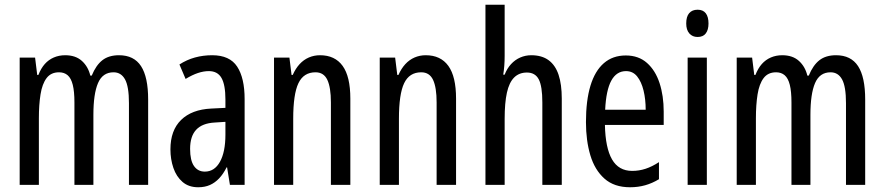

<svg xmlns="http://www.w3.org/2000/svg" viewBox="-20 -780 3731 810"><path d="M482 -547Q545 -547 575 -501Q605 -455 605 -360V0H524V-345Q524 -415 507.5 -445Q491 -475 459 -475Q413 -475 393.5 -429.5Q374 -384 374 -296V0H294V-348Q294 -394 287 -422Q280 -450 265.5 -462.5Q251 -475 229 -475Q195 -475 176.5 -450.5Q158 -426 151 -382Q144 -338 144 -281V0H63V-537H128L137 -464H142Q153 -492 169 -510Q185 -528 207 -537.5Q229 -547 255 -547Q299 -547 325.5 -523Q352 -499 361 -461H367Q385 -505 412 -526Q439 -547 482 -547Z M875 -547Q949 -547 980.5 -499Q1012 -451 1012 -362V0H950L938 -74H936Q922 -46 904.5 -27.5Q887 -9 865.5 0.5Q844 10 816 10Q776 10 750 -12.5Q724 -35 711.5 -71.5Q699 -108 699 -150Q699 -230 744 -274Q789 -318 871 -322L931 -325V-360Q931 -422 914.5 -451Q898 -480 861 -480Q839 -480 815 -472Q791 -464 763 -447L737 -508Q768 -528 802.5 -537.5Q837 -547 875 -547ZM885 -263Q833 -260 807.5 -232.5Q782 -205 782 -152Q782 -103 798.5 -79.5Q815 -56 844 -56Q885 -56 908 -97.5Q931 -139 931 -212V-266Z M1330 -547Q1393 -547 1425.5 -502Q1458 -457 1458 -364V0H1376V-348Q1376 -411 1361 -443Q1346 -475 1311 -475Q1261 -475 1239 -429Q1217 -383 1217 -279V0H1136V-537H1201L1210 -464H1215Q1227 -491 1244 -509.5Q1261 -528 1283 -537.5Q1305 -547 1330 -547Z M1776 -547Q1839 -547 1871.5 -502Q1904 -457 1904 -364V0H1822V-348Q1822 -411 1807 -443Q1792 -475 1757 -475Q1707 -475 1685 -429Q1663 -383 1663 -279V0H1582V-537H1647L1656 -464H1661Q1673 -491 1690 -509.5Q1707 -528 1729 -537.5Q1751 -547 1776 -547Z M2109 -545Q2109 -523 2107.5 -503Q2106 -483 2103 -465H2109Q2119 -491 2136 -509.5Q2153 -528 2175 -537.5Q2197 -547 2221 -547Q2266 -547 2294.5 -526Q2323 -505 2336.5 -464.5Q2350 -424 2350 -364V0H2268V-348Q2268 -416 2253 -445Q2238 -474 2203 -474Q2170 -474 2149 -453Q2128 -432 2118.5 -389Q2109 -346 2109 -279V0H2028V-760H2109Z M2620 -546Q2674 -546 2709.5 -514.5Q2745 -483 2762.5 -429.5Q2780 -376 2780 -309V-253H2532Q2534 -156 2562 -107.5Q2590 -59 2647 -59Q2676 -59 2703.5 -68Q2731 -77 2760 -96V-24Q2732 -7 2702 1.5Q2672 10 2638 10Q2571 10 2530 -26.5Q2489 -63 2470.5 -125Q2452 -187 2452 -265Q2452 -356 2471 -418.5Q2490 -481 2527.5 -513.5Q2565 -546 2620 -546ZM2621 -480Q2581 -480 2559 -440Q2537 -400 2533 -317H2704Q2704 -361 2695 -398Q2686 -435 2668 -457.5Q2650 -480 2621 -480Z M2962 -537V0H2881V-537ZM2923 -739Q2946 -739 2957.5 -724Q2969 -709 2969 -681Q2969 -654 2957.5 -639Q2946 -624 2923 -624Q2901 -624 2888 -639Q2875 -654 2875 -681Q2875 -710 2887.5 -724.5Q2900 -739 2923 -739Z M3507 -547Q3570 -547 3600 -501Q3630 -455 3630 -360V0H3549V-345Q3549 -415 3532.5 -445Q3516 -475 3484 -475Q3438 -475 3418.5 -429.5Q3399 -384 3399 -296V0H3319V-348Q3319 -394 3312 -422Q3305 -450 3290.5 -462.5Q3276 -475 3254 -475Q3220 -475 3201.5 -450.5Q3183 -426 3176 -382Q3169 -338 3169 -281V0H3088V-537H3153L3162 -464H3167Q3178 -492 3194 -510Q3210 -528 3232 -537.5Q3254 -547 3280 -547Q3324 -547 3350.5 -523Q3377 -499 3386 -461H3392Q3410 -505 3437 -526Q3464 -547 3507 -547Z"/></svg>

Font: Noto Sans Display ExtraCondensed
Style: Regular
Weight: 400
Width: 2
Version: Version 2.003